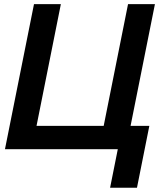

<svg xmlns="http://www.w3.org/2000/svg" viewBox="-20 -718 795 924"><path d="M3.9 0 143.6 -698.2H272.9L155.8 -112.3H479L596.2 -698.2H725.6L608.4 -112.3H698.7L639.2 185.5H509.8L546.9 0Z"/></svg>

Font: Sansation
Style: Bold Italic
Weight: 700
Designer: Bernd Montag
Version: Version 1.301